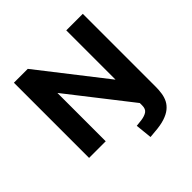

<svg xmlns="http://www.w3.org/2000/svg" viewBox="-224 -894 1273 1273"><g transform="rotate(-45 413.0 -257.5)"><path d="M476 190 464 73 511 68Q546 63 565.5 49.5Q585 36 585 3V-63L598 -3L247 -452H246V0H90V-705H220L580 -244H581V-705H736V-21Q736 10 731.5 39.5Q727 69 714.5 93.5Q702 118 678 137.5Q654 157 615.5 169.5Q577 182 520 186Z"/></g></svg>

Font: Nunito Sans 7pt ExtraBold
Style: Regular
Weight: 800
Designer: Vernon Adams
Foundry: Vernon Adams
Version: Version 3.101;gftools[0.9.27]